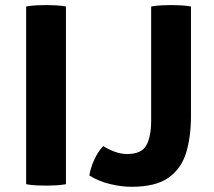

<svg xmlns="http://www.w3.org/2000/svg" viewBox="-20 -708 822 738"><path d="M80.5 -683Q98.5 -686.5 120.5 -687.5Q142.5 -688.5 156.5 -688.5Q172.5 -688.5 193.5 -687.5Q214.5 -686.5 233.5 -683V0Q214.5 3.5 193.5 4.5Q172.5 5.5 156.5 5.5Q142.5 5.5 120.5 4.5Q98.5 3.5 80.5 0ZM376.5 -146.5Q397.5 -133.5 421 -124.8Q444.5 -116 469 -116Q524 -116 542.5 -149.5Q561 -183 561 -245V-683Q579 -686.5 601 -687.5Q623 -688.5 637.5 -688.5Q653 -688.5 674 -687.5Q695 -686.5 714 -683V-260Q714 -182.5 695.5 -121.2Q677 -60 627.8 -25Q578.5 10 485.5 10Q446 10 402.2 -0.8Q358.5 -11.5 323.5 -33.5Q328 -62.5 341.8 -93Q355.5 -123.5 376.5 -146.5Z"/></svg>

Font: Signika Negative SC
Style: Bold
Weight: 700
Designer: Anna Giedryś
Foundry: Anna Giedryś
Version: Version 2.000; ttfautohint (v1.8.3) -l 8 -r 50 -G 200 -x 9 -